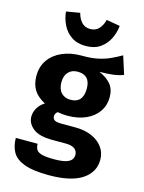

<svg xmlns="http://www.w3.org/2000/svg" viewBox="-150 -908 915 1221"><g transform="rotate(15 307.5 -297.5)"><path d="M555.4 -631.8 593.3 -512.8Q564.6 -501.5 526.2 -496.4Q487.7 -491.3 436.4 -491.3Q487.7 -469.2 514.6 -436.7Q541.5 -404.1 541.5 -351.3Q541.5 -298.5 513.3 -257.2Q485.1 -215.9 433.3 -192.3Q381.5 -168.7 310.8 -168.7Q276.9 -168.7 247.7 -174.9Q239 -170.3 234.4 -161.5Q229.7 -152.8 229.7 -143.6Q229.7 -130.8 240.3 -120.5Q250.8 -110.3 289.7 -110.3H379Q442.6 -110.3 489 -89.7Q535.4 -69.2 561 -33.8Q586.7 1.5 586.7 47.2Q586.7 130.8 513.3 179Q440 227.2 295.4 227.2Q190.8 227.2 133.6 205.9Q76.4 184.6 54.1 145.4Q31.8 106.2 31.8 52.3H175.4Q175.4 75.9 184.9 91Q194.4 106.2 221.3 113.3Q248.2 120.5 299.5 120.5Q351.3 120.5 378.5 112.3Q405.6 104.1 415.6 90Q425.6 75.9 425.6 58.5Q425.6 34.4 406.7 19.5Q387.7 4.6 346.7 4.6H260Q171.8 4.6 131.8 -27.9Q91.8 -60.5 91.8 -104.1Q91.8 -134.4 107.9 -161.5Q124.1 -188.7 153.3 -207.2Q101 -234.9 78.5 -272.6Q55.9 -310.3 55.9 -363.1Q55.9 -424.6 87.2 -469Q118.5 -513.3 173.6 -537.4Q228.7 -561.5 299.5 -561.5Q360.5 -560.5 405.6 -570Q450.8 -579.5 486.7 -596.2Q522.6 -612.8 555.4 -631.8ZM303.6 -456.4Q265.1 -456.4 242.6 -432.1Q220 -407.7 220 -365.1Q220 -320 243.1 -295.9Q266.2 -271.8 303.6 -271.8Q386.7 -271.8 386.7 -367.2Q386.7 -456.4 303.6 -456.4ZM308.7 -627.2Q252.3 -627.2 214.4 -653.1Q176.4 -679 156.2 -720.3Q135.9 -761.5 131.8 -806.7L221.5 -822.1Q230.8 -785.1 252.1 -762.1Q273.3 -739 308.7 -739Q344.1 -739 365.4 -762.1Q386.7 -785.1 395.9 -822.1L485.6 -806.7Q481.5 -761.5 461 -720.3Q440.5 -679 402.8 -653.1Q365.1 -627.2 308.7 -627.2Z"/></g></svg>

Font: FiraCode Nerd Font
Style: Bold
Weight: 700
Designer: Carrois Corporate, Edenspiekermann AG, Nikita Prokopov
Foundry: Carrois Corporate, Edenspiekermann AG, Nikita Prokopov
Version: Version 6.002;Nerd Fonts 2.1.0